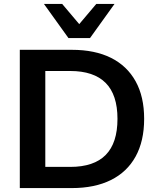

<svg xmlns="http://www.w3.org/2000/svg" viewBox="-20 -959 811 979"><path d="M81 0V-705H346Q464 -705 546 -664Q628 -623 671.5 -544.5Q715 -466 715 -353Q715 -240 671.5 -161Q628 -82 545.5 -41Q463 0 346 0ZM211 -108H338Q459 -108 519 -169Q579 -230 579 -353Q579 -476 518.5 -536.5Q458 -597 338 -597H211ZM329 -765 204 -939H297L384 -836L471 -939H564L439 -765Z"/></svg>

Font: Nunito Sans 11pt
Style: Bold
Weight: 700
Version: Version 3.101;gftools[0.9.27]